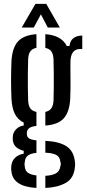

<svg xmlns="http://www.w3.org/2000/svg" viewBox="-20 -780 438 972"><path d="M164.5 171.5Q105.5 168 74 147.5Q42.5 127 38 89.5Q37 83 36.5 76.5Q36 70 37 63Q39 36 55.5 19.5Q72 3 100 -2V-16.5Q49 -29.5 45 -70Q44.5 -77.5 44.5 -80.8Q44.5 -84 45 -91Q47 -111 62 -126.2Q77 -141.5 100 -144.5V-159.5Q70 -174 55.2 -203.5Q40.5 -233 38 -280.5Q37 -308.5 36.5 -330.8Q36 -353 36 -374Q36 -395 36.5 -418Q37 -441 38 -470.5Q42 -538.5 71.2 -570.5Q100.5 -602.5 164.5 -607V-538Q143.5 -533.5 133.5 -519.8Q123.5 -506 122.5 -480Q121.5 -444.5 121 -408.5Q120.5 -372.5 121 -337.8Q121.5 -303 122.5 -271.5Q123.5 -245 133.5 -231.2Q143.5 -217.5 164.5 -213.5V-142.5Q139 -140 127.5 -131Q116 -122 116 -107.5V-102Q116 -87 126.5 -79.8Q137 -72.5 164.5 -69.5V-6Q139 -4 123.2 6Q107.5 16 105.5 40Q104 46 104 51.8Q104 57.5 105.5 63.5Q107.5 86.5 123.5 96Q139.5 105.5 164.5 108ZM209.5 -144.5V-213.5Q229.5 -217.5 239.5 -231.2Q249.5 -245 251 -271.5Q252 -303 252.2 -337.8Q252.5 -372.5 252.2 -408.5Q252 -444.5 251 -480Q249.5 -506 239.8 -519.8Q230 -533.5 209.5 -537.5V-607Q291.5 -601 318 -547H332Q334 -572.5 351 -586.2Q368 -600 396.5 -600V-532H385.5Q361.5 -532 349 -515Q336.5 -498 336.5 -463V-437Q336.5 -406.5 336.8 -382.8Q337 -359 337 -335Q337 -311 335.5 -280.5Q332 -213.5 302.8 -181Q273.5 -148.5 209.5 -144.5ZM209.5 171.5V110Q243 108.5 262.5 98Q282 87.5 285.5 62Q288 56 287.8 50Q287.5 44 285.5 37.5Q282 12 262.8 3.2Q243.5 -5.5 209.5 -7V-67Q280 -63.5 316.5 -39.5Q353 -15.5 359 36.5Q360 42.5 360.2 50.5Q360.5 58.5 359 68Q353.5 123.5 312.2 146.2Q271 169 209.5 171.5ZM90 -640.5 159.5 -760.5H214L283 -640.5H222L187 -707.5L151 -640.5Z"/></svg>

Font: Big Shoulders Stencil Display Thin SemiBold
Style: Regular
Weight: 600
Version: Version 2.001